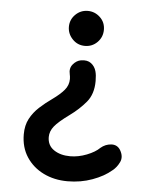

<svg xmlns="http://www.w3.org/2000/svg" viewBox="-53 -622 671 843"><g transform="rotate(5 282.0 -200.5)"><path d="M223.1 -500.5Q223.1 -532.2 245.8 -554.7Q268.6 -577.1 300.3 -577.1Q331.1 -577.1 354.2 -555.4Q377.4 -533.7 377.4 -500.5Q377.4 -468.3 355 -445.6Q332.5 -422.9 300.3 -422.9Q267.6 -422.9 245.4 -446.3Q223.1 -469.7 223.1 -500.5ZM493.7 18.6Q510.7 47.4 499 71.8Q487.3 96.2 468.8 110.4Q436 138.7 385 157.2Q334 175.8 275.9 175.8Q217.3 175.8 169.9 152.6Q122.6 129.4 94.7 86.9Q66.9 44.4 66.9 -13.2Q66.9 -52.7 82.5 -82Q98.1 -111.3 123.8 -134.8Q149.4 -158.2 178.7 -178.7Q210.9 -201.7 229.2 -223.1Q247.6 -244.6 247.6 -272.5Q247.6 -278.8 246.8 -283.4Q246.1 -288.1 245.1 -293Q238.8 -318.8 253.9 -336.9Q269 -355 289.1 -358.4Q316.9 -362.8 333.5 -350.1Q350.1 -337.4 356 -316.4Q360.8 -299.8 360.8 -273.4Q360.8 -215.8 331.1 -180.2Q301.3 -144.5 260.7 -115.2Q212.9 -80.6 195.1 -58.3Q177.2 -36.1 177.2 -10.7Q177.2 26.4 206.1 45.9Q234.9 65.4 277.8 65.4Q314 65.4 350.8 51Q387.7 36.6 407.2 17.1Q427.7 -0.5 453.9 -2Q480 -3.4 493.7 18.6Z"/></g></svg>

Font: Mikhak SemiBold
Style: Regular
Weight: 600
Designer: Amin Abedi
Version: Version 3.3